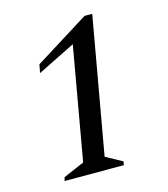

<svg xmlns="http://www.w3.org/2000/svg" viewBox="-101 -740 720 821"><g transform="rotate(-15 259.0 -330.0)"><path d="M84 0 88 -16 181 -56 269 -556 102 -473 109 -510 349 -660H383L276 -56L349 -16L346 0Z"/></g></svg>

Font: Spectral Medium
Style: Italic
Weight: 500
Italic angle: -10°
Designer: Jean-Baptiste Levee
Foundry: Production Type
Version: Version 2.001